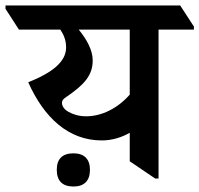

<svg xmlns="http://www.w3.org/2000/svg" viewBox="-72 -644 727 700"><path d="M299 -132C336 -132 372 -143 401 -160V-56L494 7H506V-536H635V-547L585 -624H-52V-612L-3 -536H148C160 -518 169 -498 169 -471C169 -420 121 -380 31 -344C88 -216 177 -132 299 -132ZM178 -236C162 -245 154 -257 154 -269C154 -277 157 -282 169 -290C235 -335 266 -369 266 -424C266 -461 244 -501 215 -536H401V-299C358 -250 300 -220 242 -220C216 -220 194 -227 178 -236ZM196 36C235 36 256 15 256 -25C256 -64 235 -85 196 -85C155 -85 135 -64 135 -25C135 15 155 36 196 36Z"/></svg>

Font: Noto Serif Devanagari SemiBold
Style: Regular
Weight: 600
Designer: Universal Thirst, Indian Type Foundry and the Monotype Design Team
Foundry: Monotype Imaging Inc.
Version: Version 2.004